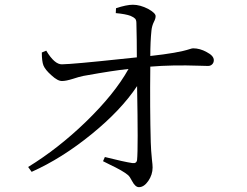

<svg xmlns="http://www.w3.org/2000/svg" viewBox="-20 -772 1040 809"><path d="M565.4 16.6Q549.8 16.6 536.1 -9.8Q527.3 -27.3 519.5 -34.2Q499 -51.8 441.4 -79.1Q422.9 -87.9 414.1 -92.8L421.9 -110.4Q503.9 -89.8 537.1 -85Q555.7 -82 557.6 -98.6Q562.5 -145.5 557.6 -409.2Q490.2 -307.6 365.2 -206.1Q240.2 -104.5 113.3 -47.9L98.6 -68.4Q225.6 -146.5 340.8 -257.8Q462.9 -376 521.5 -481.4Q456.1 -474.6 342.8 -454.1Q335 -453.1 331.1 -452.1Q312.5 -448.2 286.1 -439.5Q257.8 -430.7 242.2 -430.7Q223.6 -429.7 196.3 -455.1Q170.9 -477.5 163.1 -496.1Q156.2 -513.7 156.2 -550.8L174.8 -558.6Q210 -500 241.2 -501Q290 -502 490.2 -523.4Q536.1 -528.3 556.6 -530.3Q556.6 -606.4 554.7 -674.8Q554.7 -687.5 549.3 -693.4Q543.9 -699.2 530.3 -705.1Q509.8 -712.9 467.8 -716.8L468.8 -737.3Q512.7 -752 540 -752Q570.3 -752 604.5 -734.4Q635.7 -716.8 635.7 -704.1Q635.7 -693.4 628.9 -680.7Q620.1 -663.1 618.2 -643.6Q613.3 -596.7 613.3 -536.1Q730.5 -548.8 780.3 -565.4Q789.1 -568.4 793.9 -568.4Q822.3 -568.4 850.6 -552.7Q880.9 -537.1 880.9 -518.6Q880.9 -507.8 874 -501Q867.2 -494.1 856.4 -494.1Q845.7 -494.1 818.4 -495.1Q707 -499 613.3 -491.2Q611.3 -315.4 615.2 -172.9Q616.2 -138.7 620.1 -100.6Q623 -77.1 623 -66.4Q623 -36.1 605 -9.8Q586.9 16.6 565.4 16.6Z"/></svg>

Font: Bpmf Zihi Only R
Style: R
Weight: 400
Foundry: But Ko
Version: Version 1.320